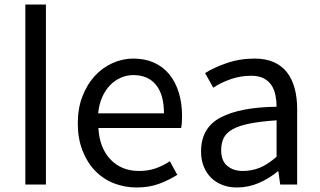

<svg xmlns="http://www.w3.org/2000/svg" viewBox="-20 -816 1415 849"><path d="M92 0V-796H183V0Z M584 13Q530 13 482.5 -6Q435 -25 400 -61.5Q365 -98 344.5 -151Q324 -204 324 -271Q324 -337 344.5 -390Q365 -443 399 -480Q433 -517 477.5 -537Q522 -557 569 -557Q621 -557 661 -539Q701 -521 728.5 -487.5Q756 -454 770.5 -407Q785 -360 785 -302Q785 -287 784 -273.5Q783 -260 781 -250H415Q420 -162 468.5 -111Q517 -60 595 -60Q635 -60 668 -71.5Q701 -83 731 -103L764 -43Q728 -20 684 -3.5Q640 13 584 13ZM705 -315Q705 -398 669.5 -441Q634 -484 570 -484Q541 -484 514.5 -472.5Q488 -461 467 -439.5Q446 -418 432 -386.5Q418 -355 414 -315Z M1027 13Q993 13 964 2Q935 -9 914 -29.5Q893 -50 881 -79.5Q869 -109 869 -146Q869 -251 955.5 -296.5Q1042 -342 1203 -344Q1203 -370 1198 -395Q1193 -420 1180.5 -439Q1168 -458 1146 -469.5Q1124 -481 1091 -481Q1043 -481 999 -465.5Q955 -450 923 -428L887 -493Q925 -517 982.5 -537Q1040 -557 1106 -557Q1155 -557 1191 -541Q1227 -525 1249.5 -495.5Q1272 -466 1283 -425Q1294 -384 1294 -334V0H1219L1211 -58H1208Q1169 -26 1123.5 -6.5Q1078 13 1027 13ZM1053 -60Q1093 -60 1128 -74Q1163 -88 1203 -123V-284Q1131 -279 1083.5 -269.5Q1036 -260 1008 -244Q980 -228 969 -205.5Q958 -183 958 -152Q958 -105 985 -82.5Q1012 -60 1053 -60Z"/></svg>

Font: SpoqaHanSansJP-Regular
Style: Regular
Weight: 400
Designer: [Source Han Sans]
Ryoko NISHIZUKA  (kana & ideographs); Paul D. Hunt (Latin, Greek & Cyrillic); Wenlong ZHANG  (bopomofo
Foundry: Spoqa (http://bi.spoqa.com)
Version: Version 1.002.20150607